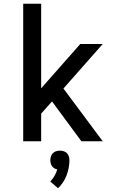

<svg xmlns="http://www.w3.org/2000/svg" viewBox="-20 -755 640 1026"><path d="M104 0V-735H200V-283L409 -520H529L319 -282L529 0H415L258 -213L200 -148V0ZM290 251 249 215Q262 201 271.5 184.5Q281 168 286 150Q278 149 270.5 144.5Q263 140 258 133Q253 126 251 117.5Q249 109 249 101Q249 91 252 81Q255 71 262.5 63.5Q270 56 280 53Q290 50 300 50Q310 50 320 53Q330 56 337.5 63.5Q345 71 348 81Q351 91 351 101Q351 122 347 142.5Q343 163 335.5 182.5Q328 202 316.5 219.5Q305 237 290 251Z"/></svg>

Font: Iosevka Fixed Medium Extended
Style: Regular
Weight: 500
Width: 7
Monospace: yes
Designer: Belleve Invis
Foundry: Belleve Invis
Version: Version 24.1.1; ttfautohint (v1.8.4)